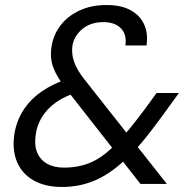

<svg xmlns="http://www.w3.org/2000/svg" viewBox="-20 -732 777 764"><path d="M539 0 243 -378Q206 -426 192 -463.5Q178 -501 185 -546Q192 -593 220.5 -630.5Q249 -668 296 -690Q343 -712 404 -712Q462 -712 499.5 -691.5Q537 -671 553.5 -635Q570 -599 563 -551H479Q485 -596 460.5 -620Q436 -644 392 -644Q340 -644 307 -616Q274 -588 268 -549Q264 -517 275 -485.5Q286 -454 316 -416L644 0ZM227 12Q160 12 114 -14Q68 -40 48 -87Q28 -134 37 -197Q45 -249 72 -292Q99 -335 144.5 -367Q190 -399 252 -419L281 -428L314 -373L280 -362Q209 -339 169 -295Q129 -251 122 -195Q116 -154 128 -125Q140 -96 167.5 -80.5Q195 -65 234 -65Q295 -65 343.5 -86.5Q392 -108 442 -160Q469 -187 497.5 -222Q526 -257 558 -300L603 -362H692L626 -271Q591 -223 559 -183Q527 -143 494 -112Q431 -48 366.5 -18Q302 12 227 12Z"/></svg>

Font: DM Sans 10pt
Style: Italic
Weight: 400
Italic angle: -10°
Version: Version 4.004;gftools[0.9.30]